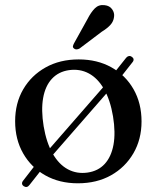

<svg xmlns="http://www.w3.org/2000/svg" viewBox="-20 -715 623 761"><path d="M74 23Q68.5 19.5 67.5 13.8Q66.5 8 71 2L146.5 -95.5L155 -101L406 -389L408.5 -396L480 -486Q484.5 -491.5 490.5 -492.8Q496.5 -494 502 -490Q508 -486.5 509.2 -481Q510.5 -475.5 506 -469.5L430.5 -373.5L424 -370L174.5 -84L171 -76L96.5 18.5Q87 31 74 23ZM292 -479.5Q365.5 -479.5 421.5 -448.2Q477.5 -417 509.2 -361.5Q541 -306 541 -233.5Q541 -163 508.8 -107.5Q476.5 -52 420 -20.2Q363.5 11.5 288.5 11.5Q215.5 11.5 159.5 -20Q103.5 -51.5 71.8 -107Q40 -162.5 40 -234.5Q40 -306 72 -361Q104 -416 160.8 -447.8Q217.5 -479.5 292 -479.5ZM327 -31Q369 -37 395 -65.2Q421 -93.5 429.8 -141.2Q438.5 -189 428 -253.5Q417 -319 392.2 -362Q367.5 -405 332 -424Q296.5 -443 253.5 -437Q212 -431 185.8 -402.8Q159.5 -374.5 151 -326.8Q142.5 -279 153 -214.5Q164 -149.5 188.8 -106.2Q213.5 -63 249 -44Q284.5 -25 327 -31ZM326.5 -639Q340.5 -666.5 356 -682Q371.5 -697.5 394.5 -694.5Q414.5 -692.5 424.5 -678.2Q434.5 -664 432 -648Q430 -630 417.5 -616.2Q405 -602.5 383 -589L295 -522.5Q289.5 -519.5 283.2 -519.2Q277 -519 273 -523Q268 -527 269.2 -532.5Q270.5 -538 273.5 -543.5Z"/></svg>

Font: Fraunces
Style: Regular
Weight: 400
Version: Version 1.000;[b76b70a41]